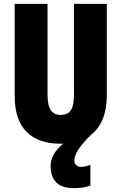

<svg xmlns="http://www.w3.org/2000/svg" viewBox="-20 -734 628 994"><path d="M365 97Q365 113 375 121.5Q385 130 399 130Q409 130 425 126.5Q441 123 448 119V227Q430 234 406.5 237Q383 240 363 240Q299 240 270.5 209.5Q242 179 242 127Q242 96 257 67.5Q272 39 307 10Q300 10 292 10Q178 10 117 -52Q56 -114 56 -238V-714H226V-246Q226 -188 243 -163.5Q260 -139 294 -139Q330 -139 346.5 -163Q363 -187 363 -247V-714H533V-242Q533 -100 452 -37Q404 11 384.5 42Q365 73 365 97Z"/></svg>

Font: Noto Sans ExtraCondensed Black
Style: Regular
Weight: 900
Width: 2
Designer: Monotype Design Team
Foundry: Monotype Imaging Inc.
Version: Version 2.013; ttfautohint (v1.8.4.7-5d5b)